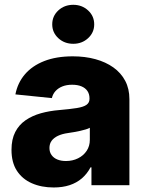

<svg xmlns="http://www.w3.org/2000/svg" viewBox="-20 -786 623 815"><path d="M208 9.8Q155.8 9.8 115.2 -8.1Q74.7 -25.9 51.8 -61Q28.8 -96.2 28.8 -149.9Q28.8 -194.8 44.7 -225.6Q60.5 -256.3 88.6 -275.6Q116.7 -294.9 153.3 -305.2Q189.9 -315.4 231.4 -318.8Q277.8 -322.8 306.2 -327.4Q334.5 -332 347.2 -341.1Q359.9 -350.1 359.9 -366.2V-368.7Q359.9 -386.7 351.1 -399.7Q342.3 -412.6 325.9 -419.4Q309.6 -426.3 286.1 -426.3Q262.7 -426.3 244.9 -419.2Q227.1 -412.1 215.6 -399.4Q204.1 -386.7 200.2 -369.6L45.4 -385.3Q54.7 -434.1 85.7 -470.5Q116.7 -506.8 168 -526.9Q219.2 -546.9 289.1 -546.9Q340.8 -546.9 384.8 -534.9Q428.7 -522.9 461.2 -499.8Q493.7 -476.6 511.5 -442.9Q529.3 -409.2 529.3 -365.2V0H368.2V-75.7H364.3Q349.6 -47.9 327.4 -28.8Q305.2 -9.8 275.4 0Q245.6 9.8 208 9.8ZM259.8 -102.5Q288.1 -102.5 311.3 -114Q334.5 -125.5 347.9 -145.8Q361.3 -166 361.3 -192.4V-243.7Q354.5 -239.7 343.8 -236.6Q333 -233.4 320.3 -230.5Q307.6 -227.5 294.2 -225.3Q280.8 -223.1 268.1 -221.2Q243.7 -217.8 226.1 -209.5Q208.5 -201.2 199.2 -188.5Q189.9 -175.8 189.9 -157.7Q189.9 -140.1 199 -127.7Q208 -115.2 223.6 -108.9Q239.3 -102.5 259.8 -102.5ZM291 -600.1Q253.4 -600.1 227.5 -624Q201.7 -647.9 201.7 -682.6Q201.7 -717.8 227.5 -741.7Q253.4 -765.6 291 -765.6Q328.1 -765.6 354 -741.7Q379.9 -717.8 379.9 -682.6Q379.9 -647.9 354 -624Q328.1 -600.1 291 -600.1Z"/></svg>

Font: Inter 18pt ExtraBold
Style: Regular
Weight: 800
Designer: Rasmus Andersson
Foundry: rsms
Version: Version 4.001;git-66647c0bb